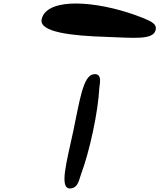

<svg xmlns="http://www.w3.org/2000/svg" viewBox="-20 -1125 903 1088"><path d="M377 -57C423 -58 429 -110 438 -134C489 -270 536 -492 543 -628C544 -647 563 -713 509 -704C450 -695 431 -551 395 -381C360 -215 313 -56 377 -57ZM582 -916C734 -911 848 -896 862 -955C871 -994 826 -1007 788 -1024C574 -1110 290 -1145 226 -1041C221 -1033 218 -1025 216 -1016C200 -942 389 -922 582 -916Z"/></svg>

Font: Venom Sans
Style: BdObl
Weight: 700
Version: Version 1.001